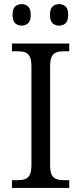

<svg xmlns="http://www.w3.org/2000/svg" viewBox="-20 -929 402 949"><path d="M39 0V-38.3H65.3Q87.7 -38.3 103 -43.5Q118.3 -48.7 126.8 -64.3Q135.3 -80 135.3 -113V-601Q135.3 -634 126.8 -649.7Q118.3 -665.3 103 -670.5Q87.7 -675.7 65.3 -675.7H39V-714H322.3V-675.7H297Q275.3 -675.7 259.8 -670.5Q244.3 -665.3 236 -649.7Q227.7 -634 227.7 -601V-113Q227.7 -80 236 -64.3Q244.3 -48.7 259.8 -43.5Q275.3 -38.3 297 -38.3H322.3V0ZM272 -802.3Q253 -802.3 240 -814Q227 -825.7 227 -855.7Q227 -885.3 240 -897Q253 -908.7 272 -908.7Q291 -908.7 304 -897Q317 -885.3 317 -855.7Q317 -825.7 304 -814Q291 -802.3 272 -802.3ZM87 -802.3Q68 -802.3 55 -814Q42 -825.7 42 -855.7Q42 -885.3 55 -897Q68 -908.7 87 -908.7Q105.3 -908.7 118.7 -897Q132 -885.3 132 -855.7Q132 -825.7 118.7 -814Q105.3 -802.3 87 -802.3Z"/></svg>

Font: Noto Serif Hentaigana ExtraLight
Style: Regular
Weight: 200
Designer: Kazuhiro Yamada
Foundry: nipponia
Version: Version 1.000